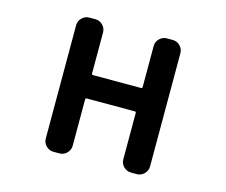

<svg xmlns="http://www.w3.org/2000/svg" viewBox="-103 -881 1206 1023"><g transform="rotate(15 500.0 -370.0)"><path d="M269.5 0Q246.1 0 229 -17.1Q211.9 -34.2 211.9 -57.6V-682.6Q211.9 -706.1 229 -723.1Q246.1 -740.2 269.5 -740.2H302.7Q326.2 -740.2 343.3 -723.1Q360.4 -706.1 360.4 -682.6V-456.1Q360.4 -449.2 367.2 -449.2H632.8Q639.6 -449.2 639.6 -456.1V-682.6Q639.6 -706.1 656.7 -723.1Q673.8 -740.2 697.3 -740.2H729.5Q752.9 -740.2 770 -723.1Q787.1 -706.1 787.1 -682.6V-57.6Q787.1 -34.2 770 -17.1Q752.9 0 729.5 0H697.3Q673.8 0 656.7 -17.1Q639.6 -34.2 639.6 -57.6V-312.5Q639.6 -320.3 632.8 -320.3H367.2Q360.4 -320.3 360.4 -312.5V-57.6Q360.4 -34.2 343.3 -17.1Q326.2 0 302.7 0Z"/></g></svg>

Font: Gen Jyuu Gothic Monospace Bold
Style: Bold
Weight: 700
Designer: [Source Han Sans]
Ryoko NISHIZUKA  (kana & ideographs); Paul D. Hunt (Latin, Greek & Cyrillic); Wenlong ZHANG  (bopomofo
Version: Version 1.002.20150607